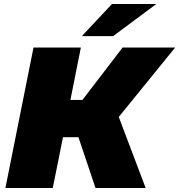

<svg xmlns="http://www.w3.org/2000/svg" viewBox="-20 -937 893 957"><path d="M572 -354 706 0H456L371 -253H294L243 0H7L147 -700H383L331 -439H391L591 -700H853ZM538 -917H759L544 -757H388Z"/></svg>

Font: Montserrat Alternates Black
Style: Italic
Weight: 900
Italic angle: -11.3°
Designer: Julieta Ulanovsky
Foundry: Julieta Ulanovsky
Version: Version 7.200